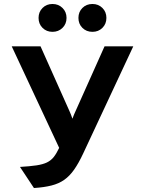

<svg xmlns="http://www.w3.org/2000/svg" viewBox="-20 -933 711 965"><path d="M150.6 12 80.4 -94Q131.3 -97.1 163.5 -101.9Q195.7 -106.8 215.9 -116.5Q236.1 -126.3 250.1 -143.8Q264 -161.4 277.4 -189.8L39 -700H183.8L328.6 -375.8Q333.1 -366.3 336.8 -356.5Q340.5 -346.7 344 -336.4Q348.1 -347.6 352 -357Q355.9 -366.3 360.6 -376.4L505.4 -700H649.8L397.8 -161Q375.1 -112.5 352.6 -80.5Q330.1 -48.4 302.9 -29.2Q275.6 -10 238.8 -0.7Q202 8.7 150.6 12ZM444.8 -773Q414.2 -773 394.2 -792.9Q374.2 -812.8 374.2 -843Q374.2 -873.1 394.2 -893Q414.2 -913 444.8 -913Q474.6 -913 494.7 -893Q514.8 -873.1 514.8 -843Q514.8 -812.8 494.7 -792.9Q474.6 -773 444.8 -773ZM243.8 -773Q213.8 -773 193.8 -792.9Q173.8 -812.8 173.8 -843Q173.8 -873.1 193.8 -893Q213.8 -913 243.8 -913Q273.9 -913 294.1 -893Q314.4 -873.1 314.4 -843Q314.4 -812.8 294.1 -792.9Q273.9 -773 243.8 -773Z"/></svg>

Font: Overpass
Style: Regular
Weight: 400
Designer: Delve Withrington, Dave Bailey, Thomas Jockin
Foundry: Delve Fonts LLC
Version: Version 4.000